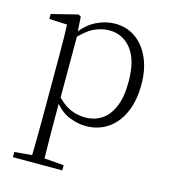

<svg xmlns="http://www.w3.org/2000/svg" viewBox="-115 -614 854 966"><g transform="rotate(15 312.0 -131.0)"><path d="M42 260V233L154 223H175L299 233V260ZM132 260Q133 229 133.5 189.5Q134 150 134.5 108.5Q135 67 135 32V-278Q135 -330 134.5 -374Q134 -418 132 -455L39 -459V-485L176 -519L189 -511L194 -425L196 -420V-80L195 -71V32Q195 66 195.5 107.5Q196 149 196.5 189Q197 229 198 260ZM355 14Q312 14 266.5 -4.5Q221 -23 182 -75H169L181 -108Q222 -62 260 -44.5Q298 -27 342 -27Q387 -27 424 -50Q461 -73 483.5 -124Q506 -175 506 -257Q506 -369 461.5 -425.5Q417 -482 346 -482Q306 -482 265.5 -462.5Q225 -443 178 -389L169 -420H181Q221 -475 269.5 -498.5Q318 -522 366 -522Q427 -522 473 -489.5Q519 -457 545.5 -398Q572 -339 572 -259Q572 -175 544.5 -113.5Q517 -52 468 -19Q419 14 355 14Z"/></g></svg>

Font: Noto Serif KR ExtraLight ExtraLight
Style: Regular
Weight: 250
Version: Version 2.003-H1;hotconv 1.1.1;makeotfexe 2.6.0